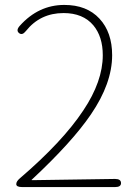

<svg xmlns="http://www.w3.org/2000/svg" viewBox="-20 -759 561 779"><path d="M70 0Q46 0 46 -12Q46 -23 60 -35Q234 -184 318 -311Q397 -429 397 -535Q397 -610 359 -656Q317 -706 238 -706Q143 -706 85 -633Q70 -614 57 -625Q44 -636 60 -654Q136 -739 241 -739Q332 -739 383.5 -683.5Q435 -628 435 -535Q435 -421 349 -295Q273 -183 110 -31Q106 -28 111 -28L447 -33Q471 -33 471 -16Q471 0 447 0Z"/></svg>

Font: Resource Han Rounded JP ExtraLight
Style: Regular
Weight: 250
Designer: Cyano Hao (round all glyphs); Ryoko NISHIZUKA 西塚涼子 (kana, bopomofo & ideographs); Paul D. Hunt (Latin, Greek & Cyrillic)
Foundry: Cyano Hao
Version: 0.990